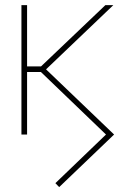

<svg xmlns="http://www.w3.org/2000/svg" viewBox="-20 -536 478 765"><path d="M200.7 193.8 402.3 0 129.9 -261.7 156.2 -266.6 434.6 0 215.8 209.5ZM65.4 -515.6H87.9V0H65.4ZM73.2 -271.5H143.6L399.9 -515.6H431.6L152.3 -249H73.2Z"/></svg>

Font: Intratopia Thin
Style: Regular
Weight: 100
Designer: Rasmus Andersson
Foundry: rsms
Version: Version 3.000;Glyphs 3.2.3 (3260)